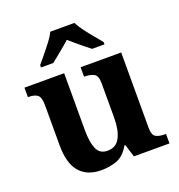

<svg xmlns="http://www.w3.org/2000/svg" viewBox="-138 -882 943 1009"><g transform="rotate(-20 333.5 -378.0)"><path d="M258 10Q180 10 138 -38.5Q96 -87 96 -188V-412Q96 -456 80 -469.5Q64 -483 28 -483H26V-536H248V-216Q248 -152 264 -113.5Q280 -75 324 -75Q372 -75 393.5 -116Q415 -157 415 -227V-419Q415 -463 393.5 -473Q372 -483 343 -483H340V-536H567V-116Q567 -73 586 -63Q605 -53 634 -53H642V0H443L421 -71H416Q386 -19 345.5 -4.5Q305 10 258 10ZM144 -619Q160 -638 181.5 -664Q203 -690 223.5 -717Q244 -744 254 -766H389Q400 -744 420 -717Q440 -690 462 -664Q484 -638 499 -619V-606H430Q416 -617 396 -633Q376 -649 356 -666Q336 -683 321 -696Q299 -676 266.5 -649.5Q234 -623 213 -606H144Z"/></g></svg>

Font: Noto Serif Tamil
Style: Bold Italic
Weight: 700
Italic angle: -12°
Designer: Indian Type Foundry, Tom Grace, and the Monotype Design Team
Foundry: Monotype Imaging Inc.
Version: Version 2.003; ttfautohint (v1.8.4.7-5d5b)